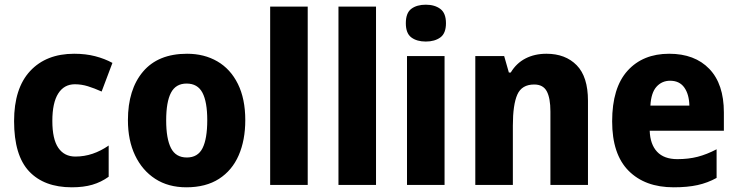

<svg xmlns="http://www.w3.org/2000/svg" viewBox="-20 -788 3142 818"><path d="M286 10Q168 10 104 -58Q40 -126 40 -272Q40 -412 108.5 -485.5Q177 -559 296 -559Q345 -559 385.5 -548.5Q426 -538 459 -520L413 -398Q382 -412 354.5 -420.5Q327 -429 299 -429Q253 -429 228 -389.5Q203 -350 203 -273Q203 -195 228.5 -158Q254 -121 301 -121Q339 -121 374.5 -133Q410 -145 443 -168V-35Q411 -12 373.5 -1Q336 10 286 10Z M1025 -276Q1025 -191 997 -126.5Q969 -62 913 -26Q857 10 774 10Q697 10 641.5 -26Q586 -62 555.5 -126Q525 -190 525 -276Q525 -407 589.5 -483Q654 -559 777 -559Q850 -559 906 -526.5Q962 -494 993.5 -430.5Q1025 -367 1025 -276ZM688 -275Q688 -197 708.5 -157Q729 -117 776 -117Q823 -117 843 -157Q863 -197 863 -276Q863 -354 842.5 -393Q822 -432 775 -432Q729 -432 708.5 -393Q688 -354 688 -275Z M1291 0H1131V-760H1291Z M1582 0H1422V-760H1582Z M1794 -768Q1832 -768 1856 -750Q1880 -732 1880 -689Q1880 -646 1856 -628.5Q1832 -611 1794 -611Q1756 -611 1732.5 -628.5Q1709 -646 1709 -689Q1709 -733 1732.5 -750.5Q1756 -768 1794 -768ZM1874 -549V0H1714V-549Z M2308 -559Q2389 -559 2437 -510Q2485 -461 2485 -359V0H2325V-313Q2325 -370 2309.5 -399Q2294 -428 2256 -428Q2203 -428 2184 -385Q2165 -342 2165 -253V0H2005V-549H2128L2148 -479H2156Q2180 -519 2219 -539Q2258 -559 2308 -559Z M2831 -559Q2940 -559 3002 -494.5Q3064 -430 3064 -309V-231H2748Q2750 -173 2779.5 -141.5Q2809 -110 2866 -110Q2913 -110 2952 -120Q2991 -130 3033 -152V-30Q2995 -9 2952 0.5Q2909 10 2850 10Q2728 10 2658 -60.5Q2588 -131 2588 -271Q2588 -414 2653.5 -486.5Q2719 -559 2831 -559ZM2835 -444Q2800 -444 2777 -418.5Q2754 -393 2751 -338H2917Q2916 -386 2895.5 -415Q2875 -444 2835 -444Z"/></svg>

Font: Noto Sans Armenian SemiCondensed ExtraBold
Style: Regular
Weight: 800
Width: 4
Designer: Monotype Design Team
Foundry: Monotype Imaging Inc.
Version: Version 2.008; ttfautohint (v1.8.4.7-5d5b)